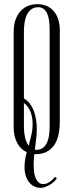

<svg xmlns="http://www.w3.org/2000/svg" viewBox="-20 -733 354 925"><path d="M253.9 126Q249 133.8 240.2 142.1Q231.4 150.4 220.5 157Q209.5 163.6 198 167.7Q186.5 171.9 176.8 171.9Q156.7 171.9 142.1 163.6Q127.4 155.3 117.7 141.6Q107.9 127.9 103 110.6Q98.1 93.3 98.1 75.2Q98.1 55.2 100.8 36.9Q103.5 18.6 108.9 0Q78.6 -13.7 62.3 -45.4Q45.9 -77.1 45.9 -117.2V-581.1Q45.9 -611.8 54.2 -636.2Q62.5 -660.6 77.4 -677.7Q92.3 -694.8 113.3 -703.9Q134.3 -712.9 160.2 -712.9Q185.1 -712.9 205.1 -704.1Q225.1 -695.3 239 -679.2Q252.9 -663.1 260.5 -639.6Q268.1 -616.2 268.1 -586.9V-147Q268.1 -112.8 261.7 -84Q255.4 -55.2 241.5 -34.4Q227.5 -13.7 205.3 -2Q183.1 9.8 151.9 9.8H145Q142.1 37.1 142.1 64Q142.1 75.7 143.6 91.3Q145 106.9 150.1 120.8Q155.3 134.8 164.3 144.3Q173.3 153.8 189 153.8Q197.8 153.8 205.6 150.6Q213.4 147.5 220.7 142.3Q228 137.2 234.1 131.1Q240.2 125 245.1 119.1ZM219.2 -586.9Q219.2 -608.9 217 -629.2Q214.8 -649.4 208.5 -664.8Q202.1 -680.2 191.4 -689.2Q180.7 -698.2 164.1 -698.2Q145 -698.2 132.1 -689Q119.1 -679.7 110.8 -664.1Q102.5 -648.4 98.9 -627.2Q95.2 -606 95.2 -582V-258.8Q113.3 -248 125.5 -231.2Q137.7 -214.4 144.5 -194.3Q151.4 -174.3 154.3 -152.8Q157.2 -131.3 157.2 -110.8Q157.2 -85.4 154.1 -61.3Q150.9 -37.1 147.9 -12.2Q149.4 -11.2 151.4 -11.2Q153.3 -11.2 155.8 -11.2Q174.8 -11.2 187.3 -21Q199.7 -30.8 206.8 -46.6Q213.9 -62.5 216.6 -82.8Q219.2 -103 219.2 -124ZM95.2 -121.1Q95.2 -96.7 100.3 -72.3Q105.5 -47.9 118.2 -30.8Q125 -56.6 131.1 -82.8Q137.2 -108.9 137.2 -136.2Q137.2 -149.9 135 -164.3Q132.8 -178.7 127.9 -192.1Q123 -205.6 115 -217Q106.9 -228.5 95.2 -236.8Z"/></svg>

Font: Bigelow Rules
Style: Regular
Weight: 400
Designer: Astigmatic (AOETI)
Foundry: Astigmatic (AOETI)
Version: Version 1.001